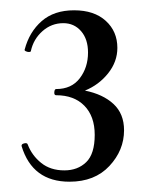

<svg xmlns="http://www.w3.org/2000/svg" viewBox="-20 -749 291 373"><path d="M221 -496Q221 -457 192.5 -426.5Q164 -396 115 -396Q43 -396 22 -465Q21 -469 27 -470.5Q33 -472 34 -468Q42 -447 60 -432.5Q78 -418 105 -418Q131 -418 147.5 -434Q164 -450 164 -487Q164 -523 144 -543.5Q124 -564 89 -564Q85 -564 85.5 -570Q86 -576 89 -576Q119 -576 135 -597Q151 -618 151 -647Q151 -673 137.5 -688.5Q124 -704 103 -704Q80 -704 62.5 -688.5Q45 -673 40 -650Q40 -648 36 -648Q33 -648 30 -649.5Q27 -651 28 -653Q37 -687 61 -708Q85 -729 124 -729Q163 -729 185.5 -708.5Q208 -688 208 -656Q208 -629 190 -606.5Q172 -584 145 -573Q180 -566 200.5 -547Q221 -528 221 -496Z"/></svg>

Font: Cormorant SC Medium
Style: Regular
Weight: 500
Designer: Christian Thalmann (Catharsis Fonts)
Version: Version 3.000